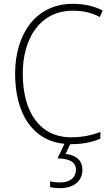

<svg xmlns="http://www.w3.org/2000/svg" viewBox="-20 -744 586 1004"><path d="M411 144C411 96 379 67 323 61L347 10C349 10 350 10 351 10C415 10 467 -2 505 -19V-54C466 -39 416 -26 353 -26C188 -26 99 -158 99 -359C99 -542 188 -688 361 -688C408 -688 456 -680 502 -655L517 -689C470 -713 418 -724 361 -724C164 -724 59 -562 59 -359C59 -149 151 -8 317 8L281 84C342 86 377 102 377 144C377 187 343 210 294 210C274 210 257 208 242 204V234C256 238 274 240 294 240C365 240 411 203 411 144Z"/></svg>

Font: Noto Sans Myanmar UI SemiCondensed ExtraLight
Style: Regular
Weight: 200
Width: 4
Designer: Monotype Design Team
Foundry: Monotype Imaging Inc.
Version: Version 2.103